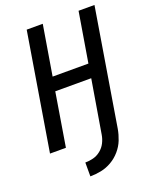

<svg xmlns="http://www.w3.org/2000/svg" viewBox="-170 -831 915 1134"><g transform="rotate(-20 288.0 -263.5)"><path d="M197 208Q231 208 265.5 201Q300 194 332 175.5Q364 157 388.5 128.5Q413 100 426 67Q439 34 445 0L566 -735H466L414 -422H189L241 -735H140L19 0H119L174 -335H400L344 0Q340 25 328 49Q316 73 294.5 90.5Q273 108 247.5 114.5Q222 121 197 121Z"/></g></svg>

Font: Iosevka Sparkle Medium Oblique
Style: Regular
Weight: 500
Italic angle: -9°
Designer: Belleve Invis
Foundry: Belleve Invis
Version: Version 4.5.0; ttfautohint (v1.8.3)